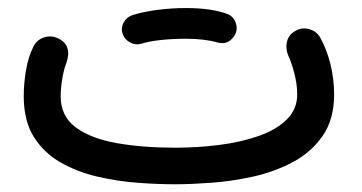

<svg xmlns="http://www.w3.org/2000/svg" viewBox="-20 -424 910 482"><path d="M39.6 -182.1Q39.6 -213.4 45.2 -247.3Q50.8 -281.2 64 -307.1Q72.3 -324.2 90.8 -330.1Q109.4 -335.9 126 -327.6Q162.1 -310.5 146.5 -265.6Q140.6 -251.5 136.5 -227.1Q132.3 -202.6 132.3 -182.1Q132.3 -132.3 170.2 -104.2Q208 -76.2 273.2 -64.7Q338.4 -53.2 419.4 -53.2Q477.1 -53.2 531.7 -60.3Q586.4 -67.4 630.4 -83Q674.3 -98.6 700.2 -124.3Q726.1 -149.9 726.1 -187Q726.1 -212.9 718.5 -241.5Q710.9 -270 704.1 -283.2Q696.3 -301.8 700.4 -319.3Q704.6 -336.9 721.2 -346.2Q737.3 -356 756.1 -350.8Q774.9 -345.7 784.2 -329.1Q799.8 -301.3 809.3 -263.7Q818.8 -226.1 818.8 -187Q818.8 -124.5 790.3 -83.3Q761.7 -42 715.6 -17.3Q669.4 7.3 615.5 19.3Q561.5 31.2 509.8 34.9Q458 38.6 419.4 38.6Q377 38.6 326.2 34.9Q275.4 31.2 224.9 19.5Q174.3 7.8 132.3 -16.1Q90.3 -40 64.9 -80.3Q39.6 -120.6 39.6 -182.1ZM287.6 -339.8Q283.2 -354 290.5 -367.7Q297.9 -381.3 313 -386.2Q339.4 -394.5 375.2 -399.2Q411.1 -403.8 446.3 -403.8Q513.7 -403.8 553.7 -387.7Q568.4 -379.9 572.8 -363.5Q577.1 -347.2 567.9 -333.5Q552.2 -310.1 525.9 -317.4Q493.7 -326.7 446.3 -326.7Q413.1 -326.7 383.3 -323.5Q353.5 -320.3 334 -314Q319.3 -310.1 305.7 -317.9Q292 -325.7 287.6 -339.8Z"/></svg>

Font: Mikhak-FD Medium
Style: Regular
Weight: 500
Designer: Amin Abedi
Version: Version 3.2